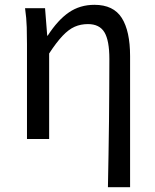

<svg xmlns="http://www.w3.org/2000/svg" viewBox="-20 -577 644 797"><path d="M428 200Q429 134 430.5 64Q432 -6 432.5 -74.5Q433 -143 433.5 -208Q434 -273 434 -332Q434 -409 413.5 -443Q393 -477 345 -477Q315 -477 290 -466Q265 -455 239.5 -428Q214 -401 184 -355V0H92V-394Q92 -427 91 -464Q90 -501 84 -543H167L176 -429H178Q220 -494 266 -525.5Q312 -557 372 -557Q451 -557 485.5 -502.5Q520 -448 520 -344V200Z"/></svg>

Font: Noto Sans HK
Style: Regular
Weight: 400
Designer: Ryoko NISHIZUKA 西塚涼子 (kana, bopomofo & ideographs); Paul D. Hunt (Latin, Greek & Cyrillic); Sandoll Communications 산돌커뮤니
Foundry: Adobe
Version: Version 2.004-H2;hotconv 1.0.118;makeotfexe 2.5.65603